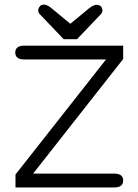

<svg xmlns="http://www.w3.org/2000/svg" viewBox="-20 -821 606 841"><path d="M317.4 -649.4H258.8L155.3 -757.8Q147.5 -765.6 147.5 -775.4Q147.5 -785.2 154.3 -793Q160.2 -800.8 171.9 -800.8Q172.9 -800.8 173.8 -800.8Q187.5 -800.8 209 -782.2L288.1 -716.8L367.2 -782.2Q388.7 -799.8 402.3 -799.8Q416 -799.8 422.4 -792.5Q428.7 -785.2 428.7 -775.4Q428.7 -765.6 420.9 -757.8ZM47.9 0V-56.6L444.3 -560.5H86.9Q46.9 -560.5 46.9 -590.8Q46.9 -621.1 86.9 -621.1H519.5V-562.5L125 -60.5H480.5Q519.5 -60.5 519.5 -30.3Q519.5 0 480.5 0Z"/></svg>

Font: Jura
Style: Medium
Weight: 500
Version: Version 2.6.1